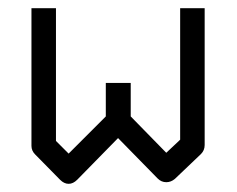

<svg xmlns="http://www.w3.org/2000/svg" viewBox="-20 -496 580 470"><path d="M300 -211 387 -122 421 -154V-476H481V-141Q481 -128 472 -119L408 -58Q398.5 -50 387 -50Q375 -50 366 -59L269 -158L169 -56Q159 -46 148 -46Q137 -46 127 -56L66 -118Q57 -127 57 -139V-476H117V-151L148 -120L239 -211V-293H300Z"/></svg>

Font: ibm3270
Style: Regular
Weight: 400
Monospace: yes
Version: Version 2.0.3